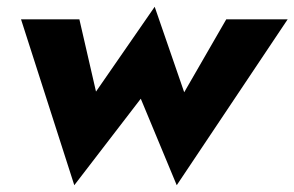

<svg xmlns="http://www.w3.org/2000/svg" viewBox="-20 -517 868 566"><path d="M42 -460H214L263 -247L436 -497L523 -245L647 -460H828L501 29L395 -226L199 29Z"/></svg>

Font: Jost* Heavy
Style: Italic
Weight: 800
Italic angle: -10°
Version: Version 3.7